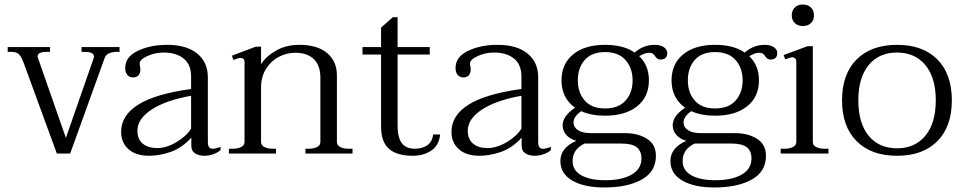

<svg xmlns="http://www.w3.org/2000/svg" viewBox="-20 -678 4254 848"><path d="M85 -399Q74 -429 63 -439Q52 -449 28 -449H14V-470H201V-449H187Q146 -449 146 -429L148 -421L271 -69L393 -419Q395 -425 395 -428Q395 -440 383 -444.5Q371 -449 354 -449H340V-470H508V-449H495Q478 -449 463 -443Q448 -437 443 -424L290 0H231Z M515 -96Q515 -168 590 -215.5Q665 -263 824 -285V-340Q824 -393 791 -419.5Q758 -446 703 -446Q665 -446 631 -430.5Q597 -415 597 -398Q597 -392 598.5 -384.5Q600 -377 600 -370Q600 -357 592.5 -346.5Q585 -336 567 -336Q552 -336 542.5 -347Q533 -358 533 -378Q533 -427 588.5 -453.5Q644 -480 718 -480Q804 -480 851 -441.5Q898 -403 898 -337V-52Q898 -36 903 -28.5Q908 -21 919 -21Q932 -21 954 -29V-15Q940 -3 921 3.5Q902 10 882 10Q859 10 842 -0.5Q825 -11 825 -34V-70Q783 -24 733.5 -7Q684 10 639 10Q580 10 547.5 -19Q515 -48 515 -96ZM824 -110V-255Q712 -235 649.5 -194Q587 -153 587 -101Q587 -63 610.5 -43.5Q634 -24 674 -24Q715 -24 759.5 -50.5Q804 -77 824 -110Z M1537 -21V0H1329V-21H1343Q1365 -21 1380 -28.5Q1395 -36 1395 -51V-334Q1395 -389 1366 -417Q1337 -445 1284 -445Q1246 -445 1211.5 -427Q1177 -409 1155 -374Q1133 -339 1133 -291V-51Q1133 -36 1148 -28.5Q1163 -21 1185 -21H1199V0H991V-21H1007Q1030 -21 1045 -28.5Q1060 -36 1060 -51V-404Q1060 -422 1042 -422Q1031 -422 1011 -413L1004 -432L1110 -472H1133V-394Q1154 -429 1199 -454.5Q1244 -480 1302 -480Q1382 -480 1425 -443.5Q1468 -407 1468 -345V-51Q1468 -36 1483 -28.5Q1498 -21 1521 -21Z M1924 -84Q1919 -36 1885 -13Q1851 10 1803 10Q1733 10 1698 -20.5Q1663 -51 1663 -121V-437H1581V-470H1663V-556L1715 -602H1736V-470H1878V-437H1736V-124Q1736 -71 1754.5 -46Q1773 -21 1813 -21Q1844 -21 1866.5 -36Q1889 -51 1893 -84Z M1974 -96Q1974 -168 2049 -215.5Q2124 -263 2283 -285V-340Q2283 -393 2250 -419.5Q2217 -446 2162 -446Q2124 -446 2090 -430.5Q2056 -415 2056 -398Q2056 -392 2057.5 -384.5Q2059 -377 2059 -370Q2059 -357 2051.5 -346.5Q2044 -336 2026 -336Q2011 -336 2001.5 -347Q1992 -358 1992 -378Q1992 -427 2047.5 -453.5Q2103 -480 2177 -480Q2263 -480 2310 -441.5Q2357 -403 2357 -337V-52Q2357 -36 2362 -28.5Q2367 -21 2378 -21Q2391 -21 2413 -29V-15Q2399 -3 2380 3.5Q2361 10 2341 10Q2318 10 2301 -0.5Q2284 -11 2284 -34V-70Q2242 -24 2192.5 -7Q2143 10 2098 10Q2039 10 2006.5 -19Q1974 -48 1974 -96ZM2283 -110V-255Q2171 -235 2108.5 -194Q2046 -153 2046 -101Q2046 -63 2069.5 -43.5Q2093 -24 2133 -24Q2174 -24 2218.5 -50.5Q2263 -77 2283 -110Z M2927 -444Q2927 -430 2919.5 -422.5Q2912 -415 2898 -415Q2889 -415 2884 -418.5Q2879 -422 2874 -429Q2869 -437 2863 -441Q2857 -445 2844 -445Q2831 -445 2803 -430Q2846 -390 2846 -323Q2846 -250 2794 -208.5Q2742 -167 2652 -167Q2592 -167 2547 -187Q2513 -163 2513 -137Q2513 -116 2533 -103Q2553 -90 2589 -90H2741Q2798 -90 2837.5 -65Q2877 -40 2877 10Q2877 80 2814.5 115Q2752 150 2648 150Q2560 150 2507.5 119.5Q2455 89 2455 33Q2455 -25 2525 -56Q2495 -65 2480 -83.5Q2465 -102 2465 -124Q2465 -166 2520 -202Q2460 -245 2460 -323Q2460 -396 2511.5 -438Q2563 -480 2652 -480Q2734 -480 2783 -446Q2822 -480 2871 -480Q2897 -480 2912 -469.5Q2927 -459 2927 -444ZM2774 -323Q2774 -377 2743 -412.5Q2712 -448 2652 -448Q2593 -448 2562.5 -413Q2532 -378 2532 -323Q2532 -269 2562.5 -234Q2593 -199 2652 -199Q2712 -199 2743 -234Q2774 -269 2774 -323ZM2509 33Q2509 75 2548 96.5Q2587 118 2653 118Q2727 118 2770 93Q2813 68 2813 22Q2813 -11 2792.5 -27.5Q2772 -44 2724 -44H2562Q2509 -19 2509 33Z M3413 -444Q3413 -430 3405.5 -422.5Q3398 -415 3384 -415Q3375 -415 3370 -418.5Q3365 -422 3360 -429Q3355 -437 3349 -441Q3343 -445 3330 -445Q3317 -445 3289 -430Q3332 -390 3332 -323Q3332 -250 3280 -208.5Q3228 -167 3138 -167Q3078 -167 3033 -187Q2999 -163 2999 -137Q2999 -116 3019 -103Q3039 -90 3075 -90H3227Q3284 -90 3323.5 -65Q3363 -40 3363 10Q3363 80 3300.5 115Q3238 150 3134 150Q3046 150 2993.5 119.5Q2941 89 2941 33Q2941 -25 3011 -56Q2981 -65 2966 -83.5Q2951 -102 2951 -124Q2951 -166 3006 -202Q2946 -245 2946 -323Q2946 -396 2997.5 -438Q3049 -480 3138 -480Q3220 -480 3269 -446Q3308 -480 3357 -480Q3383 -480 3398 -469.5Q3413 -459 3413 -444ZM3260 -323Q3260 -377 3229 -412.5Q3198 -448 3138 -448Q3079 -448 3048.5 -413Q3018 -378 3018 -323Q3018 -269 3048.5 -234Q3079 -199 3138 -199Q3198 -199 3229 -234Q3260 -269 3260 -323ZM2995 33Q2995 75 3034 96.5Q3073 118 3139 118Q3213 118 3256 93Q3299 68 3299 22Q3299 -11 3278.5 -27.5Q3258 -44 3210 -44H3048Q2995 -19 2995 33Z M3477 -610Q3477 -632 3490.5 -645Q3504 -658 3526 -658Q3548 -658 3561.5 -645Q3575 -632 3575 -610Q3575 -589 3561.5 -576Q3548 -563 3526 -563Q3504 -563 3490.5 -576Q3477 -589 3477 -610ZM3428 -21H3444Q3467 -21 3482 -28.5Q3497 -36 3497 -51V-406Q3497 -416 3491.5 -420.5Q3486 -425 3479 -425Q3473 -425 3462 -421Q3451 -417 3448 -416L3441 -435L3547 -474H3570V-51Q3570 -36 3585 -28.5Q3600 -21 3623 -21H3639V0H3428Z M3699 -235Q3699 -351 3763.5 -415.5Q3828 -480 3942 -480Q4056 -480 4120 -415.5Q4184 -351 4184 -235Q4184 -119 4120 -54.5Q4056 10 3942 10Q3828 10 3763.5 -54.5Q3699 -119 3699 -235ZM4113 -235Q4113 -335 4067 -390.5Q4021 -446 3942 -446Q3862 -446 3816.5 -390.5Q3771 -335 3771 -235Q3771 -134 3816.5 -78.5Q3862 -23 3942 -23Q4021 -23 4067 -78.5Q4113 -134 4113 -235Z"/></svg>

Font: Taviraj Light
Style: Regular
Weight: 300
Designer: Katatrad Team
Foundry: CadsonDemak
Version: Version 1.001